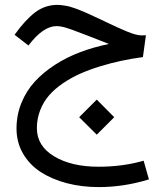

<svg xmlns="http://www.w3.org/2000/svg" viewBox="-20 -451 671 778"><path d="M421.4 -272.9Q407.2 -278.3 385 -287.1Q362.8 -295.9 341.3 -304.2Q256.8 -337.4 235.8 -341.8Q221.7 -345.2 209 -345.2Q154.8 -345.2 95.2 -266.6L39.1 -310.1Q81.5 -369.6 121.8 -400.4Q162.1 -431.2 212.4 -431.2Q222.2 -431.2 233.2 -429.7Q244.1 -428.2 252.9 -426.5Q261.7 -424.8 274.4 -420.4Q287.1 -416 294.4 -413.6Q301.8 -411.1 316.9 -404.5Q332 -397.9 337.9 -395.3Q343.8 -392.6 361.1 -384.5Q378.4 -376.5 383.8 -374Q395 -368.7 419.9 -356.9Q444.8 -345.2 459.7 -338.4Q474.6 -331.5 494.1 -323.5Q513.7 -315.4 528.3 -311.5Q543 -307.6 553.7 -307.6Q562.5 -307.6 571.3 -308.1L559.1 -219.7Q513.2 -213.4 471.7 -204.6Q430.2 -195.8 386.2 -182.4Q342.3 -168.9 305.4 -152.6Q268.6 -136.2 235.4 -113.8Q202.1 -91.3 179.2 -64.9Q156.2 -38.6 142.8 -4.4Q129.4 29.8 129.4 68.4Q129.4 140.6 199.5 182.6Q269.5 224.6 379.4 224.6Q477.1 224.6 562 200.2L583.5 275.9Q482.4 307.1 380.4 307.1Q311 307.1 250.7 291.3Q190.4 275.4 145 246.1Q99.6 216.8 73.2 171.1Q46.9 125.5 46.9 69.8Q46.9 15.1 66.7 -33.7Q86.4 -82.5 120.8 -120.1Q155.3 -157.7 202.9 -188.5Q250.5 -219.2 305.2 -239.7Q359.9 -260.3 421.4 -272.9ZM372.1 -47.4 442.9 23.9 372.1 94.7 300.8 23.9Z"/></svg>

Font: Samim FD
Style: FD
Weight: 400
Foundry: DejaVu fonts team - Redesigned by Saber Rastikerdar
Version: Version 4.00 December 17, 2020